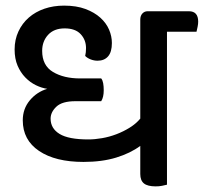

<svg xmlns="http://www.w3.org/2000/svg" viewBox="-20 -652 725 683"><path d="M574 -539V5Q566 7 556 9Q546 11 534 11Q505 11 492 0.5Q479 -10 479 -33V-133Q444 -107 393.5 -91.5Q343 -76 277 -76Q177 -76 119 -115Q61 -154 61 -224Q61 -265 86 -295Q111 -325 148 -336Q128 -339 107.5 -349Q87 -359 70 -376.5Q53 -394 42.5 -418.5Q32 -443 32 -476Q32 -511 45.5 -540Q59 -569 82.5 -589.5Q106 -610 138 -621Q170 -632 208 -632Q252 -632 284 -620Q316 -608 337 -589Q358 -570 368 -546.5Q378 -523 378 -499Q378 -467 364.5 -451.5Q351 -436 327 -436Q315 -436 303 -440.5Q291 -445 283 -453Q286 -465 286 -481Q286 -510 267 -530.5Q248 -551 210 -551Q172 -551 151 -528Q130 -505 130 -471Q130 -419 168.5 -396Q207 -373 265 -373H340Q345 -367 347 -356Q349 -345 349 -331Q349 -306 340 -292H248Q201 -292 180.5 -272.5Q160 -253 160 -230Q160 -195 192 -175.5Q224 -156 294 -156Q317 -156 343 -160.5Q369 -165 394 -174.5Q419 -184 441.5 -198Q464 -212 479 -230V-582Q479 -596 486.5 -604Q494 -612 505 -612H652Q685 -612 685 -575Q685 -567 683 -557Q681 -547 679 -539Z"/></svg>

Font: Baloo 2 Medium
Style: Regular
Weight: 500
Designer: Sarang Kulkarni and Ek Type
Foundry: Ek Type
Version: Version 1.640;hotconv 1.0.111;makeotfexe 2.5.65597; ttfautoh